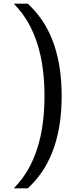

<svg xmlns="http://www.w3.org/2000/svg" viewBox="-20 -770 429 1040"><path d="M65 -739 55 -750H131L148 -733Q314 -567 314 -250Q314 67 148 233L131 250H55L65 239Q221 73 221 -250Q221 -573 65 -739Z"/></svg>

Font: MathJax_SansSerif
Style: Regular
Weight: 400
Version: Version 1.1